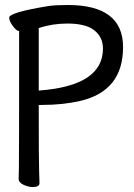

<svg xmlns="http://www.w3.org/2000/svg" viewBox="-20 -737 540 774"><path d="M111.8 17.1Q95.2 17.1 75.2 8.1Q55.2 -1 55.2 -17.1Q55.2 -28.8 56.2 -58.3Q57.1 -87.9 57.1 -611.8Q46.9 -611.8 32 -631.8Q17.1 -651.9 17.1 -666Q17.1 -687 176.8 -712.9Q204.1 -716.8 253.9 -716.8Q476.1 -716.8 476.1 -546.9Q476.1 -370.1 303.2 -330.1Q233.9 -314 148.9 -314Q134.8 -314 134.8 -312L136.2 -311Q136.2 -81.1 137.7 -48.6Q139.2 -16.1 139.2 1Q139.2 17.1 111.8 17.1ZM136.2 -372.1H138.2Q395 -391.1 395 -541Q395 -586.9 360.6 -614.5Q326.2 -642.1 252 -642.1Q190.9 -642.1 136.2 -624Z"/></svg>

Font: LXGW WenKai Mono GB Screen
Style: Regular
Weight: 400
Monospace: yes
Designer: LXGW / Fontworks Inc.
Foundry: LXGW / Fontworks Inc.
Version: Version 1.510;January 18,2025